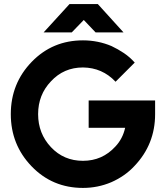

<svg xmlns="http://www.w3.org/2000/svg" viewBox="-20 -910 804 942"><path d="M194 -751H332L391 -812L449 -751H586L460 -890H321ZM387 -712Q238 -712 136 -607Q33 -501 33 -350Q33 -200 135 -94Q237 12 387 12Q460 12 526 -16Q558 -30 587 -50Q616 -70 640 -96Q741 -202 741 -350V-417H415V-283H594Q588 -256 576 -233Q564 -210 546 -191Q482 -121 387 -121Q293 -121 230 -188Q167 -255 167 -350Q167 -445 230 -511Q293 -579 387 -579Q482 -578 547 -509L641 -603Q617 -630 588 -649.5Q559 -669 527 -684Q494 -698 459 -705Q424 -712 387 -712Z"/></svg>

Font: Unageo
Style: Bold
Weight: 700
Designer: Richard Sepsi
Foundry: Richard Sepsi
Version: Version 2.000